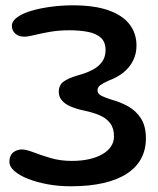

<svg xmlns="http://www.w3.org/2000/svg" viewBox="-20 -640 581 704"><path d="M239.5 43Q195.5 43 155.5 35.8Q115.5 28.5 83.5 16Q51.5 3.5 33 -12.8Q14.5 -29 14.5 -46.5Q14.5 -60 19 -69Q23.5 -78 30.5 -82.8Q37.5 -87.5 45.2 -89.8Q53 -92 59.5 -92Q76 -92 103 -81.5Q130 -71 165.5 -60.5Q201 -50 243.5 -50Q277 -50 305 -56Q333 -62 354 -73.8Q375 -85.5 386.5 -102.2Q398 -119 398 -140Q398 -170 383.8 -188.5Q369.5 -207 344.8 -217.5Q320 -228 288.5 -234.5Q260 -240.5 239 -249.5Q218 -258.5 206.8 -272Q195.5 -285.5 195.5 -303Q195.5 -329 214.5 -341.8Q233.5 -354.5 266.5 -364Q296.5 -372 319 -383.8Q341.5 -395.5 354.2 -413.2Q367 -431 367 -456.5Q367 -486 350 -501.5Q333 -517 303 -523Q273 -529 234.5 -529Q195.5 -529 162.8 -523.2Q130 -517.5 106.2 -511.5Q82.5 -505.5 69.5 -505.5Q48 -505.5 35.8 -517Q23.5 -528.5 23.5 -545Q23.5 -562.5 43.2 -576.8Q63 -591 95.2 -600.5Q127.5 -610 167 -615.2Q206.5 -620.5 246.5 -620.5Q326 -620.5 377.8 -602.2Q429.5 -584 455 -550.8Q480.5 -517.5 480.5 -473Q480.5 -442 467.5 -416.8Q454.5 -391.5 431.8 -373.5Q409 -355.5 378.5 -344.5Q357.5 -335 347.5 -327.5Q337.5 -320 337.5 -308.5Q337.5 -295.5 353 -288.2Q368.5 -281 389 -274.5Q419.5 -266.5 448.5 -250.8Q477.5 -235 496.2 -206.8Q515 -178.5 515 -132.5Q515 -91.5 497.8 -59Q480.5 -26.5 446 -3.8Q411.5 19 360 31Q308.5 43 239.5 43Z"/></svg>

Font: Gluten
Style: Regular
Weight: 400
Designer: Tyler Finck
Foundry: Etcetera Type Company
Version: Version 1.300